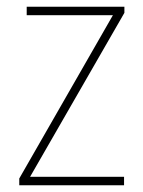

<svg xmlns="http://www.w3.org/2000/svg" viewBox="-20 -548 423 568"><path d="M347 0H37V-20L314 -503H59V-528H348V-510L69 -25H347Z"/></svg>

Font: Noto Sans Khmer SemiCondensed Thin
Style: Regular
Weight: 250
Width: 4
Designer: Danh Hong and the Monotype Design Team
Foundry: Monotype Imaging Inc.
Version: Version 2.004